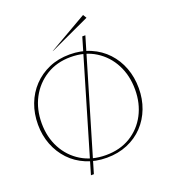

<svg xmlns="http://www.w3.org/2000/svg" viewBox="-164 -981 1033 1171"><g transform="rotate(-20 352.0 -395.5)"><path d="M463 -742H483L242 72H223ZM352 5Q279 5 218.5 -20.5Q158 -46 115 -91.5Q72 -137 48.5 -197.5Q25 -258 25 -328Q25 -399 48 -460Q71 -521 114.5 -567Q158 -613 218 -639Q278 -665 352 -665Q426 -665 486.5 -639Q547 -613 590 -567Q633 -521 656 -460Q679 -399 679 -328Q679 -258 656 -197.5Q633 -137 590 -91.5Q547 -46 486.5 -20.5Q426 5 352 5ZM352 -12Q444 -12 512 -53.5Q580 -95 617.5 -166.5Q655 -238 655 -328Q655 -419 617.5 -491Q580 -563 512 -605.5Q444 -648 352 -648Q262 -648 193.5 -605.5Q125 -563 87 -491Q49 -419 49 -328Q49 -238 87 -166.5Q125 -95 193 -53.5Q261 -12 352 -12ZM269 -721 262 -719 512 -863 526 -840Z"/></g></svg>

Font: Panamera Thin
Style: Regular
Weight: 100
Designer: Bastien Sozeau
Foundry: NBR — Bastien Sozeau
Version: Version 3.003;gftools[0.9.33]